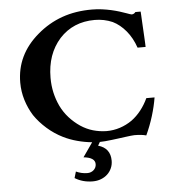

<svg xmlns="http://www.w3.org/2000/svg" viewBox="-59 -728 902 999"><g transform="rotate(-5 392.0 -228.5)"><path d="M743.2 -190.4Q735.8 -144.5 720.5 -94.5Q705.1 -44.4 683.1 2.9Q659.7 -3.9 621.1 -3.9Q615.2 -3.9 602.5 -2.4Q589.8 -1 573.5 1.2Q557.1 3.4 538.6 5.9Q520 8.3 502 10.5Q483.9 12.7 467.5 14.2Q451.2 15.6 439.5 15.6L428.7 34.2Q492.2 52.2 492.2 118.2Q492.2 139.2 484.1 157.2Q476.1 175.3 461.9 188.5Q447.8 201.7 428.2 209.2Q408.7 216.8 385.3 216.8Q333 216.8 292 191.4Q293 187.5 295.9 178.2Q298.8 168.9 301.8 158.2Q314.5 164.1 329.6 167.7Q344.7 171.4 361.3 171.4Q370.6 171.4 379.2 168.2Q387.7 165 394 159.2Q400.4 153.3 404.1 145.5Q407.7 137.7 407.7 128.4Q407.7 93.8 347.7 87.9L399.4 13.7Q359.9 9.8 322 -0.5Q284.2 -10.7 250.5 -27.3Q206.1 -49.3 168.5 -82.5Q130.9 -115.7 105 -153.8Q81.1 -191.9 67.4 -236.3Q53.7 -280.8 53.7 -327.6Q53.7 -473.1 171.4 -573.2Q230.5 -624 301.8 -649.4Q373 -674.8 459.5 -674.3Q485.4 -674.3 510.5 -670.9Q535.6 -667.5 558.6 -662.4Q581.5 -657.2 601.1 -651.1Q620.6 -645 635.3 -639.6Q645 -636.2 652.6 -633.5Q660.2 -630.9 662.1 -630.9Q674.3 -630.9 682.6 -641.6H710Q710.4 -636.7 711.2 -622.6Q711.9 -608.4 712.9 -589.6Q713.9 -570.8 715.1 -549.8Q716.3 -528.8 717.3 -509.8Q718.3 -490.7 719 -476.1Q719.7 -461.4 719.7 -456.1H677.7Q660.2 -507.3 629.4 -544.4Q598.6 -581.5 560.5 -600.1Q539.1 -609.4 515.6 -614.3Q492.2 -619.1 467.8 -619.1Q355 -619.1 283.7 -541.5Q212.9 -461.9 212.9 -338.9Q212.9 -297.9 221.2 -261.2Q229.5 -224.6 245.6 -190.4Q262.7 -155.3 288.1 -127.2Q313.5 -99.1 344.7 -78.1Q375.5 -57.6 409.4 -47.9Q443.4 -38.1 479.5 -37.6Q515.6 -37.6 549.6 -48.6Q583.5 -59.6 612.8 -80.1Q640.1 -100.1 662.4 -128.4Q684.6 -156.7 700.2 -190.4Z"/></g></svg>

Font: XB Niloofar
Style: Bold
Weight: 700
Designer: Behnam
Foundry: Irmug
Version: Version 7.201 2008